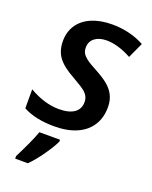

<svg xmlns="http://www.w3.org/2000/svg" viewBox="-144 -629 737 929"><g transform="rotate(20 224.5 -164.5)"><path d="M13.7 -24.4V-122.1Q92.8 -76.2 167 -76.2Q218.8 -76.2 245.8 -95.5Q272.9 -114.7 272.9 -150.4Q272.9 -179.2 250 -200.2Q232.9 -214.8 185.5 -241.7Q153.3 -259.3 132.3 -275.6Q111.3 -292 98.1 -309.6Q73.2 -343.3 73.2 -393.1Q73.2 -440.9 97.2 -476.3Q121.1 -511.7 166 -530.8Q210.9 -549.8 272 -549.8Q317.4 -549.8 359.9 -539.3Q402.3 -528.8 437 -509.3L400.4 -429.7Q368.2 -447.8 334.7 -457.8Q301.3 -467.8 272.9 -467.8Q233.9 -467.8 210.9 -450Q188 -432.1 188 -401.9Q188 -384.8 194.3 -373Q200.7 -361.3 215.8 -349.1Q237.8 -332.5 270.5 -315.9Q314 -292.5 337.2 -272.9Q360.4 -253.4 372.6 -230.5Q387.7 -203.1 387.7 -166Q387.7 -111.3 362.3 -71.8Q336.9 -32.2 289.1 -11.2Q241.2 9.8 173.8 9.8Q77.6 9.8 13.7 -24.4ZM117.2 61H223.6V70.8Q210.4 99.6 178.7 145Q147 190.4 116.2 221.2H50.8V208Q70.3 169.4 89.4 128.2Q108.4 86.9 117.2 61Z"/></g></svg>

Font: Viking Open Sans Light
Style: Bold Italic
Weight: 600
Italic angle: -12°
Foundry: Ascender Corporation
Version: Version 2.000